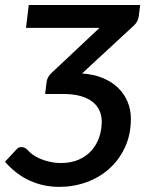

<svg xmlns="http://www.w3.org/2000/svg" viewBox="-24 -740 591 768"><path d="M531.5 -678Q530.5 -668 526 -657.5Q521.5 -647 509.5 -636L304 -446Q351 -443 387.5 -427.8Q424 -412.5 448.8 -388.2Q473.5 -364 486.5 -332.5Q499.5 -301 499.5 -265.5Q499.5 -201.5 476 -151Q452.5 -100.5 413.2 -65.2Q374 -30 322 -11.2Q270 7.5 213 7.5Q150 7.5 95 -17.5Q40 -42.5 -4 -93L42.5 -143Q49 -150 54 -150.8Q59 -151.5 62.5 -151.5Q68.5 -151.5 73.5 -149.5Q78.5 -147.5 87.5 -139Q94.5 -130.5 107 -121.5Q119.5 -112.5 136.8 -105Q154 -97.5 175 -92.8Q196 -88 220 -88Q260.5 -88 291.2 -101.5Q322 -115 342.2 -138Q362.5 -161 372.8 -191Q383 -221 383 -254Q383 -277 374.2 -297Q365.5 -317 347 -332Q328.5 -347 299.5 -355.5Q270.5 -364 230 -364H156.5L162.5 -412.5Q163.5 -421 168.2 -430.5Q173 -440 183 -449L374 -628.5H80L91 -720H536.5Z"/></svg>

Font: Lato SemiBold
Style: Italic
Weight: 600
Italic angle: -7°
Designer: Lukasz Dziedzic with Adam Twardoch and Botio Nikoltchev
Foundry: tyPoland Lukasz Dziedzic
Version: Version 2.015; 2015-08-06; http://www.latofonts.com/